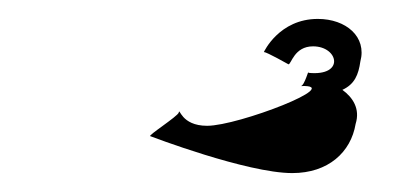

<svg xmlns="http://www.w3.org/2000/svg" viewBox="-20 -707 423 203"><path d="M139 -563C139 -563 241 -524 289 -524C327 -524 351 -546 356 -576C361 -592 353 -604 342 -612C355 -618 359 -628 361 -642C368 -668 346 -687 316 -687C275 -687 259 -652 259 -652C262 -652 285 -639 285 -639C288 -639 291 -658 311 -658C338 -658 345 -626 306 -630C307 -636 302 -616 298 -616C346 -618 232 -574 199 -574C171 -574 170 -594 169 -588C168 -584 135 -563 139 -563Z"/></svg>

Font: Ampere
Style: SCExtIta
Weight: 400
Version: Version 1